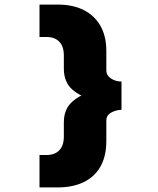

<svg xmlns="http://www.w3.org/2000/svg" viewBox="-20 -718 690 836"><path d="M232 98H152V-43H183Q218 -43 238 -63.5Q258 -84 258 -124V-185Q258 -244 296 -276.5Q334 -309 393 -324L394 -282Q333 -295 295.5 -327.5Q258 -360 258 -419V-476Q258 -516 238 -536.5Q218 -557 183 -557H152V-698H232Q297 -698 344 -674.5Q391 -651 417 -606Q443 -561 443 -495V-411Q443 -390 463 -376.5Q483 -363 509 -363V-240Q484 -239 463.5 -227.5Q443 -216 443 -193V-105Q443 -38 417.5 7Q392 52 344.5 75Q297 98 232 98Z"/></svg>

Font: Azeret Mono Thin ExtraBold
Style: Regular
Weight: 800
Version: Version 1.002